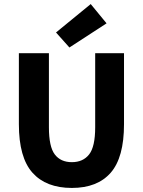

<svg xmlns="http://www.w3.org/2000/svg" viewBox="-20 -914 705 946"><path d="M322 -680 256 -754 427 -894 505 -799ZM334 12Q207 12 140 -63Q73 -138 73 -302V-652H221V-287Q221 -191 250 -153Q279 -115 334 -115Q389 -115 419 -153Q449 -191 449 -287V-652H591V-302Q591 -138 525.5 -63Q460 12 334 12Z"/></svg>

Font: TypoPRO Source Sans Pro
Style: Bold
Weight: 700
Designer: Paul D. Hunt
Foundry: Adobe Systems Incorporated
Version: Version 2.020;PS 2.000;hotconv 1.0.86;makeotf.lib2.5.63406